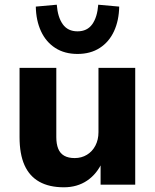

<svg xmlns="http://www.w3.org/2000/svg" viewBox="-20 -784 659 815"><path d="M251 11Q189 11 147 -12.5Q105 -36 84 -83Q63 -130 63 -202V-496H219V-202Q219 -173 227 -153Q235 -133 252.5 -123Q270 -113 297 -113Q326 -113 349 -127Q372 -141 385 -166Q398 -191 398 -223V-496H554V0H407V-98H415Q392 -46 350 -17.5Q308 11 251 11ZM309 -555Q254 -555 214.5 -580.5Q175 -606 154 -651.5Q133 -697 132 -756L221 -764Q225 -711 246.5 -681Q268 -651 309 -651Q350 -651 371.5 -681Q393 -711 397 -764L486 -756Q485 -697 464 -651.5Q443 -606 403.5 -580.5Q364 -555 309 -555Z"/></svg>

Font: Nunito Sans 10pt ExtraBold
Style: Regular
Weight: 800
Designer: Vernon Adams
Foundry: Vernon Adams
Version: Version 3.101;gftools[0.9.27]